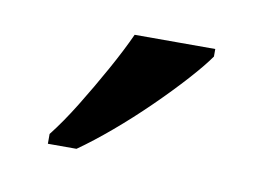

<svg xmlns="http://www.w3.org/2000/svg" viewBox="-35 -812 344 251"><g transform="rotate(10 137.0 -686.0)"><path d="M40 -619Q55 -638 71 -664Q87 -690 102 -717Q117 -744 127 -766H234V-756Q225 -743 207 -723Q189 -703 166.5 -681Q144 -659 121 -639.5Q98 -620 78 -606H40Z"/></g></svg>

Font: Noto Serif Toto
Style: Regular
Weight: 400
Designer: Monotype Design Team
Foundry: Monotype Imaging Inc.
Version: Version 2.001